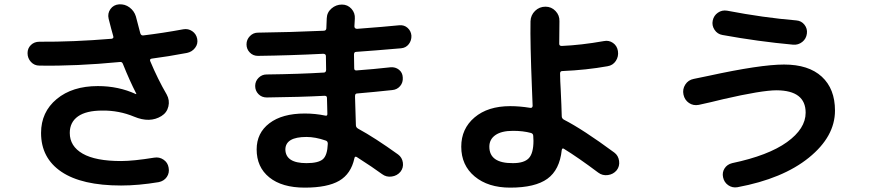

<svg xmlns="http://www.w3.org/2000/svg" viewBox="-20 -818 4040 888"><path d="M162.1 -514.6Q138.7 -514.6 123 -531.7Q107.4 -548.8 107.4 -572.3Q107.4 -594.7 123 -609.9Q138.7 -625 162.1 -625Q318.4 -624 496.1 -638.7Q506.8 -640.6 503.9 -650.4Q495.1 -680.7 482.4 -731.4Q476.6 -755.9 490.7 -775.9Q504.9 -795.9 530.3 -797.9Q557.6 -799.8 579.1 -783.7Q600.6 -767.6 608.4 -742.2Q625 -676.8 628.9 -664.1Q632.8 -652.3 643.6 -654.3Q732.4 -665 828.1 -682.6Q850.6 -686.5 869.1 -673.8Q887.7 -661.1 892.1 -638.2Q896.5 -615.2 882.3 -596.7Q868.2 -578.1 844.7 -573.2Q756.8 -556.6 681.6 -546.9Q670.9 -544.9 674.8 -535.2Q710 -451.2 751 -380.9Q765.6 -354.5 758.8 -325.7Q752 -296.9 726.6 -281.2Q672.9 -248 600.6 -278.3Q530.3 -307.6 453.1 -306.6Q378.9 -306.6 340.8 -279.8Q302.7 -252.9 302.7 -203.1Q302.7 -141.6 362.3 -107.4Q421.9 -73.2 540 -73.2Q596.7 -73.2 693.4 -88.9Q716.8 -92.8 736.3 -79.6Q755.9 -66.4 759.8 -43Q764.6 -18.6 751.5 0.5Q738.3 19.5 713.9 24.4Q620.1 40 540 40Q358.4 40 264.2 -23.4Q169.9 -86.9 169.9 -203.1Q169.9 -299.8 242.2 -359.9Q314.5 -419.9 432.6 -419.9Q528.3 -419.9 608.4 -382.8H610.4V-384.8Q580.1 -443.4 548.8 -521.5Q544.9 -533.2 534.2 -531.2Q332 -511.7 162.1 -514.6Z M1397.5 -63.5Q1452.1 -63.5 1473.1 -81.5Q1494.1 -99.6 1496.1 -153.3Q1496.1 -165 1486.3 -168Q1438.5 -184.6 1397.5 -184.6Q1300.8 -184.6 1299.8 -127Q1300.8 -63.5 1397.5 -63.5ZM1172.9 -559.6Q1150.4 -559.6 1135.3 -575.2Q1120.1 -590.8 1120.1 -612.8Q1120.1 -634.8 1135.7 -650.9Q1151.4 -667 1172.9 -667Q1323.2 -668.9 1476.6 -675.8Q1488.3 -675.8 1489.3 -686.5Q1490.2 -693.4 1490.2 -709.5Q1490.2 -725.6 1491.2 -733.4Q1492.2 -760.7 1513.2 -778.8Q1534.2 -796.9 1561.5 -796.9Q1587.9 -796.9 1605.5 -777.3Q1623 -757.8 1621.1 -731.4Q1620.1 -725.6 1620.1 -713.9Q1620.1 -702.1 1619.1 -696.3Q1619.1 -685.5 1630.9 -684.6Q1759.8 -694.3 1827.1 -701.2Q1849.6 -703.1 1865.2 -689Q1880.9 -674.8 1882.8 -653.3Q1883.8 -630.9 1870.6 -613.8Q1857.4 -596.7 1835 -594.7Q1711.9 -584 1627 -578.1Q1617.2 -578.1 1617.2 -565.4Q1617.2 -554.7 1617.7 -533.2Q1618.2 -511.7 1618.2 -502Q1618.2 -492.2 1627.9 -492.2Q1708 -498 1786.1 -506.8Q1808.6 -508.8 1825.2 -495.6Q1841.8 -482.4 1842.8 -460Q1844.7 -436.5 1830.6 -419.9Q1816.4 -403.3 1793.9 -401.4Q1711.9 -392.6 1631.8 -385.7Q1622.1 -385.7 1622.1 -374V-367.2Q1624 -325.2 1626 -239.3Q1626 -228.5 1636.7 -222.7Q1713.9 -180.7 1821.3 -103.5Q1839.8 -89.8 1843.3 -65.9Q1846.7 -42 1832 -23.4Q1816.4 -4.9 1791.5 -1.5Q1766.6 2 1747.1 -12.7Q1706.1 -43 1629.9 -91.8Q1621.1 -96.7 1619.1 -85.9Q1603.5 -13.7 1548.8 18.1Q1494.1 49.8 1389.6 49.8Q1284.2 49.8 1225.6 2.4Q1167 -44.9 1167 -127Q1167 -203.1 1226.1 -248Q1285.2 -293 1389.6 -293Q1438.5 -293 1485.4 -283.2Q1494.1 -281.2 1494.1 -291Q1494.1 -302.7 1493.2 -327.6Q1492.2 -352.5 1492.2 -365.2Q1492.2 -375 1481.4 -375Q1371.1 -369.1 1213.9 -367.2Q1190.4 -367.2 1175.3 -382.8Q1160.2 -398.4 1160.2 -420.4Q1160.2 -442.4 1175.8 -458Q1191.4 -473.6 1212.9 -473.6Q1369.1 -475.6 1477.5 -482.4Q1487.3 -482.4 1488.3 -494.1Q1488.3 -503.9 1487.8 -525.9Q1487.3 -547.9 1487.3 -558.6Q1487.3 -568.4 1475.6 -569.3Q1322.3 -561.5 1172.9 -559.6Z M2352.5 -212.9Q2299.8 -212.9 2271.5 -193.4Q2243.2 -173.8 2243.2 -139.6Q2243.2 -62.5 2352.5 -63.5Q2404.3 -63.5 2425.8 -86.4Q2447.3 -109.4 2447.3 -167Q2447.3 -169.9 2446.8 -176.8Q2446.3 -183.6 2446.3 -188.5Q2446.3 -200.2 2435.5 -203.1Q2399.4 -212.9 2352.5 -212.9ZM2339.8 49.8Q2237.3 49.8 2175.3 -2Q2113.3 -53.7 2113.3 -139.6Q2113.3 -222.7 2174.8 -274.9Q2236.3 -327.1 2339.8 -327.1Q2383.8 -327.1 2431.6 -319.3Q2442.4 -317.4 2443.4 -328.1Q2441.4 -379.9 2440.4 -405.3Q2431.6 -621.1 2433.6 -719.7Q2434.6 -748 2454.6 -767.6Q2474.6 -787.1 2502.9 -787.1Q2530.3 -787.1 2549.3 -767.1Q2568.4 -747.1 2567.4 -719.7Q2566.4 -683.6 2566.4 -615.2Q2566.4 -605.5 2578.1 -605.5Q2668 -609.4 2772.5 -627.9Q2795.9 -632.8 2814.9 -619.6Q2834 -606.4 2837.9 -582Q2841.8 -556.6 2828.1 -536.1Q2814.5 -515.6 2790 -511.7Q2692.4 -494.1 2580.1 -489.3Q2570.3 -489.3 2570.3 -477.5Q2570.3 -465.8 2571.3 -441.4Q2572.3 -417 2573.2 -405.3Q2577.1 -324.2 2578.1 -280.3Q2578.1 -270.5 2587.9 -264.6Q2675.8 -219.7 2821.3 -112.3Q2839.8 -98.6 2843.3 -73.7Q2846.7 -48.8 2832 -30.3Q2816.4 -11.7 2791.5 -8.3Q2766.6 -4.9 2747.1 -19.5Q2653.3 -89.8 2587.9 -129.9Q2580.1 -134.8 2578.1 -124Q2568.4 -32.2 2511.7 8.8Q2455.1 49.8 2339.8 49.8Z M3211.9 -333Q3186.5 -328.1 3166.5 -341.8Q3146.5 -355.5 3141.1 -380.4Q3135.7 -405.3 3149.4 -426.8Q3163.1 -448.2 3188.5 -453.1L3254.9 -466.8Q3496.1 -519.5 3606.4 -519.5Q3719.7 -519.5 3780.8 -463.4Q3841.8 -407.2 3841.8 -306.6Q3841.8 -186.5 3721.2 -88.9Q3600.6 8.8 3390.6 47.9Q3367.2 51.8 3348.1 38.6Q3329.1 25.4 3324.2 2Q3319.3 -20.5 3331.1 -39.1Q3342.8 -57.6 3366.2 -63.5Q3533.2 -98.6 3619.6 -160.6Q3706.1 -222.7 3706.1 -296.9Q3706.1 -399.4 3572.3 -400.4Q3502.9 -400.4 3325.2 -359.4Q3266.6 -344.7 3211.9 -333ZM3342.8 -768.6Q3510.7 -736.3 3663.1 -723.6Q3686.5 -721.7 3700.7 -703.6Q3714.8 -685.5 3711.9 -663.1Q3709 -638.7 3690.4 -624Q3671.9 -609.4 3648.4 -611.3Q3487.3 -626 3321.3 -656.2Q3297.9 -660.2 3284.7 -680.2Q3271.5 -700.2 3276.4 -723.1Q3281.2 -746.1 3300.3 -759.3Q3319.3 -772.5 3342.8 -768.6Z"/></svg>

Font: Rounded-X Mgen+ 2m bold
Style: Bold
Weight: 700
Designer: [Source Han Sans]
Ryoko NISHIZUKA  (kana & ideographs); Paul D. Hunt (Latin, Greek & Cyrillic); Wenlong ZHANG  (bopomofo
Version: Version 1.059.20150602